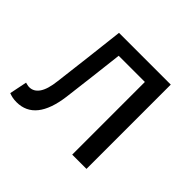

<svg xmlns="http://www.w3.org/2000/svg" viewBox="-126 -629 783 783"><g transform="rotate(45 265.5 -238.0)"><path d="M54.5 9.5Q41.2 9.5 31 7.4Q20.9 5.4 10.3 1.3L25.7 -74.4Q31 -73.4 36.3 -71.9Q41.5 -70.4 47.9 -70.4Q73.5 -70.4 90.1 -94.5Q106.8 -118.6 112.7 -170.7Q122.7 -249.2 131.8 -328.2Q140.8 -407.1 150.1 -486.1H448.6V0H366.3V-419.1H215.3Q207.4 -352.4 199.5 -284.8Q191.6 -217.2 183 -150.1Q172.5 -70.5 140.4 -30.5Q108.2 9.5 54.5 9.5Z"/></g></svg>

Font: Source Sans 3
Style: Regular
Weight: 200
Designer: Paul D. Hunt
Foundry: Adobe
Version: Version 3.046;hotconv 1.0.118;makeotfexe 2.5.65603